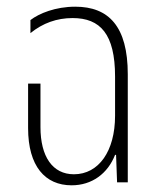

<svg xmlns="http://www.w3.org/2000/svg" viewBox="-20 -545 466 574"><path d="M194 9C255 9 302 -26 324 -82H327L330 0H362V-323C362 -466 305 -525 205 -525C146 -525 97 -505 71 -485V-446C108 -476 150 -491 197 -491C280 -491 324 -443 324 -316V-199C324 -93 275 -24 201 -24C137 -24 101 -77 101 -165V-295H64V-162C64 -48 115 9 194 9Z"/></svg>

Font: Noto Sans Thai UI ExtCond ExtLt
Style: Regular
Weight: 200
Width: 2
Designer: Monotype Design Team
Foundry: Monotype Imaging Inc.
Version: Version 2.000